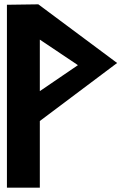

<svg xmlns="http://www.w3.org/2000/svg" viewBox="-20 -867 561 887"><path d="M164 -684 340 -566 164 -446ZM12 -845V0H164V-308L521 -576L157 -847Z"/></svg>

Font: Ny Stormning
Style: Sv
Weight: 900
Designer: Robert Jablonski, Mew Too
Foundry: Cannot Into Space Fonts
Version: Version 0.90